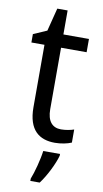

<svg xmlns="http://www.w3.org/2000/svg" viewBox="-97 -704 518 969"><g transform="rotate(10 162.0 -219.0)"><path d="M239 -62C194 -62 168 -92 168 -153V-468H299V-536H168V-659H115L85 -541L16 -511V-468H83V-148C83 -30 141 10 220 10C251 10 285 3 305 -6V-73C288 -67 262 -62 239 -62ZM256 70V61H170C165 103 146 175 132 209V221H180C212 179 245 111 256 70Z"/></g></svg>

Font: Noto Sans Thai Looped SemiCondensed
Style: Regular
Weight: 400
Width: 4
Designer: Sasikarn Vongin, Ben Mitchell
Foundry: The Fontpad Ltd
Version: Version 1.001